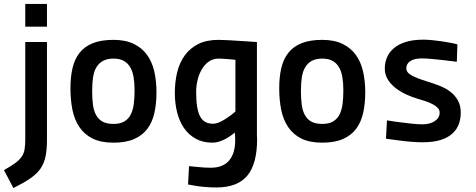

<svg xmlns="http://www.w3.org/2000/svg" viewBox="-50 -712 2411 973"><path d="M78 -499H188V-5Q188 45 181 80Q174 115 155.5 142Q137 169 103.5 192Q70 215 18 241L-30 150Q6 130 27 114.5Q48 99 59.5 82.5Q71 66 74.5 45.5Q78 25 78 -6ZM78 -692H188V-577H78Z M525 -510Q586 -510 628 -489.5Q670 -469 695.5 -433.5Q721 -398 732 -349.5Q743 -301 743 -244Q743 -187 732.5 -140Q722 -93 697 -59.5Q672 -26 630 -7.5Q588 11 525 11Q461 11 419 -10Q377 -31 352 -68.5Q327 -106 317 -156Q307 -206 307 -265Q307 -322 317.5 -367Q328 -412 353 -444Q378 -476 420 -493Q462 -510 525 -510ZM525 -84Q559 -84 580 -96.5Q601 -109 612.5 -131.5Q624 -154 628 -185.5Q632 -217 632 -254Q632 -291 627 -321Q622 -351 609.5 -372Q597 -393 576.5 -404Q556 -415 525 -415Q493 -415 472 -403.5Q451 -392 438.5 -371Q426 -350 421.5 -319.5Q417 -289 417 -251Q417 -213 421 -182Q425 -151 437 -129Q449 -107 470 -95.5Q491 -84 525 -84Z M1047 238Q1021 238 995 236Q969 234 949 231Q924 227 903 223L908 130Q929 132 949 134Q966 136 985 137Q1004 138 1018 138Q1087 138 1118 92.5Q1149 47 1140 -40Q1133 -34 1121 -25.5Q1109 -17 1093.5 -8.5Q1078 0 1061 5.5Q1044 11 1027 11Q978 11 942 -9Q906 -29 882.5 -63Q859 -97 847.5 -143Q836 -189 836 -241Q836 -297 848 -346Q860 -395 886.5 -431.5Q913 -468 955 -489Q997 -510 1058 -510Q1078 -510 1111 -508Q1144 -506 1176 -504Q1213 -501 1252 -499Q1252 -377 1252 -292.5Q1252 -208 1252 -153.5Q1252 -99 1252 -69.5Q1252 -40 1252 -26.5Q1252 -13 1252.5 -10.5Q1253 -8 1253 -8Q1253 119 1203 178.5Q1153 238 1047 238ZM1058 -415Q1030 -415 1009 -400.5Q988 -386 973.5 -362Q959 -338 951.5 -307.5Q944 -277 944 -246Q944 -161 963.5 -123Q983 -85 1029 -85Q1046 -85 1066 -94.5Q1086 -104 1103 -116Q1123 -129 1143 -147V-409Q1127 -410 1111 -412Q1097 -413 1082.5 -414Q1068 -415 1058 -415Z M1583 -510Q1644 -510 1686 -489.5Q1728 -469 1753.5 -433.5Q1779 -398 1790 -349.5Q1801 -301 1801 -244Q1801 -187 1790.5 -140Q1780 -93 1755 -59.5Q1730 -26 1688 -7.5Q1646 11 1583 11Q1519 11 1477 -10Q1435 -31 1410 -68.5Q1385 -106 1375 -156Q1365 -206 1365 -265Q1365 -322 1375.5 -367Q1386 -412 1411 -444Q1436 -476 1478 -493Q1520 -510 1583 -510ZM1583 -84Q1617 -84 1638 -96.5Q1659 -109 1670.5 -131.5Q1682 -154 1686 -185.5Q1690 -217 1690 -254Q1690 -291 1685 -321Q1680 -351 1667.5 -372Q1655 -393 1634.5 -404Q1614 -415 1583 -415Q1551 -415 1530 -403.5Q1509 -392 1496.5 -371Q1484 -350 1479.5 -319.5Q1475 -289 1475 -251Q1475 -213 1479 -182Q1483 -151 1495 -129Q1507 -107 1528 -95.5Q1549 -84 1583 -84Z M2265 -399Q2232 -403 2199 -407Q2171 -410 2141 -413Q2111 -416 2088 -416Q2050 -416 2029.5 -402.5Q2009 -389 2009 -366Q2009 -344 2037.5 -329Q2066 -314 2115 -299Q2148 -289 2178.5 -277Q2209 -265 2232.5 -247Q2256 -229 2270.5 -203Q2285 -177 2285 -141Q2285 -111 2275.5 -84Q2266 -57 2243.5 -36Q2221 -15 2184 -3Q2147 9 2091 9Q2066 9 2034.5 6.5Q2003 4 1974 0Q1941 -4 1906 -9L1911 -102Q1947 -96 1980 -92Q2009 -88 2039.5 -85Q2070 -82 2091 -82Q2129 -82 2153.5 -98.5Q2178 -115 2178 -141Q2178 -155 2168.5 -165Q2159 -175 2143.5 -183.5Q2128 -192 2107 -199Q2086 -206 2062 -213Q2038 -220 2009.5 -233Q1981 -246 1956.5 -264.5Q1932 -283 1916 -308Q1900 -333 1900 -365Q1900 -394 1911 -420.5Q1922 -447 1945 -467Q1968 -487 2005 -499Q2042 -511 2095 -511Q2116 -511 2140.5 -508.5Q2165 -506 2189 -502.5Q2213 -499 2234 -495Q2255 -491 2268 -487Z"/></svg>

Font: Panefresco 750wt
Style: Regular
Weight: 750
Foundry: Campivisivi & Chank Co
Version: Version 1.000